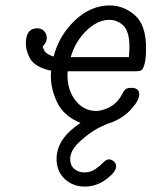

<svg xmlns="http://www.w3.org/2000/svg" viewBox="-20 -457 565 706"><path d="M75 -297Q75 -353 117 -353Q133 -353 142.5 -342.5Q152 -332 152 -317Q152 -301 137 -286Q141 -270 150 -262.5Q159 -255 177 -249Q198 -328 256 -382.5Q314 -437 383 -437Q435 -437 476 -401Q517 -365 517 -281Q517 -241 511.5 -221.5Q506 -202 499.5 -198.5Q493 -195 479 -195H229Q228 -189 228 -181Q228 -125 258 -87Q288 -49 334 -49Q355 -49 383 -63Q411 -77 430 -112Q436 -125 442.5 -129.5Q449 -134 463 -134Q492 -134 492 -110Q492 -88 461.5 -54.5Q431 -21 385 -5Q373 -2 343 13Q313 28 275.5 61.5Q238 95 238 128Q238 151 253 164Q268 177 290 177Q313 177 330.5 165Q348 153 359.5 141Q371 129 380 129Q390 129 398.5 136.5Q407 144 407 155Q407 175 371 202Q335 229 291 229Q248 229 218 201Q188 173 188 127Q188 53 276 -5Q215 -30 191 -79Q167 -128 167 -178Q167 -181 167.5 -187.5Q168 -194 168 -197Q138 -203 117.5 -215.5Q97 -228 89 -244.5Q81 -261 78 -273Q75 -285 75 -297ZM240 -247H454Q456 -273 456 -284Q456 -341 434 -362.5Q412 -384 382 -384Q339 -384 298 -344.5Q257 -305 240 -247Z"/></svg>

Font: CMU Typewriter Text
Style: LightOblique
Weight: 200
Italic angle: -9.46001°
Version: Version 0.7.0